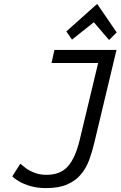

<svg xmlns="http://www.w3.org/2000/svg" viewBox="-20 -949 618 984"><path d="M215 15Q170 15 134 4Q98 -7 75 -21Q52 -35 43 -45L84 -110Q94 -101 112 -87.5Q130 -74 157 -63.5Q184 -53 218 -53Q289 -53 327.5 -96Q366 -139 388 -230L483 -626H244L259 -693H577L464 -220Q453 -173 437.5 -130.5Q422 -88 395 -55.5Q368 -23 325 -4Q282 15 215 15ZM349 -746 320 -788 478 -929 578 -783 539 -744 461 -835Z"/></svg>

Font: Ubuntu Sans Mono
Style: Italic
Weight: 400
Italic angle: -13.5°
Monospace: yes
Designer: Dalton Maag Ltd
Foundry: Dalton Maag Ltd
Version: Version 1.006